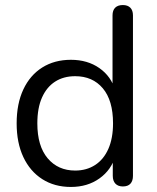

<svg xmlns="http://www.w3.org/2000/svg" viewBox="-20 -732 623 761"><path d="M261 9Q196 9 147.5 -22Q99 -53 72.5 -109.5Q46 -166 46 -243Q46 -321 72.5 -377.5Q99 -434 147.5 -464.5Q196 -495 261 -495Q327 -495 374 -462Q421 -429 437 -373H426V-671Q426 -691 436.5 -701.5Q447 -712 467 -712Q486 -712 496.5 -701.5Q507 -691 507 -671V-35Q507 -15 497 -4Q487 7 467 7Q448 7 437.5 -4Q427 -15 427 -35V-130L438 -116Q422 -59 374.5 -25Q327 9 261 9ZM278 -56Q323 -56 357 -78Q391 -100 409.5 -142Q428 -184 428 -243Q428 -334 387.5 -382Q347 -430 278 -430Q232 -430 198.5 -408.5Q165 -387 146.5 -345.5Q128 -304 128 -243Q128 -153 169 -104.5Q210 -56 278 -56Z"/></svg>

Font: Nunito ExtraLight
Style: Regular
Weight: 400
Version: Version 3.602